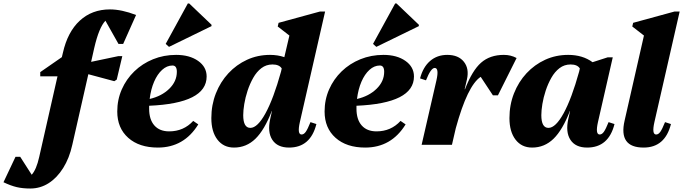

<svg xmlns="http://www.w3.org/2000/svg" viewBox="-210 -831 3921 1102"><path d="M-36 251Q-80 251 -114 243Q-148 235 -190 215L-121 69H-94L-28 172Q-1 142 15 70L120 -393H21V-417L145 -503L151 -528Q178 -648 248 -712.5Q318 -777 421 -777Q488 -777 571 -745L497 -579H470L395 -712Q358 -673 331 -556L313 -476L470 -509H492L460 -374L446 -365L297 -405L205 0Q188 77 152.5 133.5Q117 190 69 220.5Q21 251 -36 251Z M696 16Q589 16 526 -40Q463 -96 463 -191Q463 -259 489 -318Q515 -377 561 -421.5Q607 -466 668.5 -491Q730 -516 801 -516Q878 -516 927 -481.5Q976 -447 976 -392Q976 -238 646 -224Q646 -216 646 -207Q646 -145 676 -111Q706 -77 761 -77Q844 -77 899 -137L928 -117Q846 16 696 16ZM780 -455Q748 -455 720.5 -430Q693 -405 674.5 -362Q656 -319 649 -263Q718 -279 761.5 -321.5Q805 -364 805 -419Q805 -455 780 -455ZM760 -562 741 -579 868 -811H876L1004 -689V-681Z M1133 16Q1073 16 1038 -29.5Q1003 -75 1003 -153Q1003 -229 1029 -295Q1055 -361 1101 -410.5Q1147 -460 1208 -488Q1269 -516 1340 -516Q1384 -516 1422 -503L1451 -627L1384 -679L1389 -700L1627 -765H1656L1511 -130Q1495 -59 1521 -59Q1534 -59 1545 -74.5Q1556 -90 1572 -130L1606 -119Q1572 16 1449 16Q1382 16 1353 -28.5Q1324 -73 1341 -149L1351 -194H1350Q1308 -85 1256 -34.5Q1204 16 1133 16ZM1186 -170Q1186 -97 1227 -97Q1268 -97 1314 -181Q1360 -265 1403 -420L1407 -438Q1393 -461 1354 -461Q1318 -461 1290.5 -440Q1263 -419 1243.5 -384.5Q1224 -350 1211 -310.5Q1198 -271 1192 -234Q1186 -197 1186 -170Z M1886 16Q1779 16 1716 -40Q1653 -96 1653 -191Q1653 -259 1679 -318Q1705 -377 1751 -421.5Q1797 -466 1858.5 -491Q1920 -516 1991 -516Q2068 -516 2117 -481.5Q2166 -447 2166 -392Q2166 -238 1836 -224Q1836 -216 1836 -207Q1836 -145 1866 -111Q1896 -77 1951 -77Q2034 -77 2089 -137L2118 -117Q2036 16 1886 16ZM1970 -455Q1938 -455 1910.5 -430Q1883 -405 1864.5 -362Q1846 -319 1839 -263Q1908 -279 1951.5 -321.5Q1995 -364 1995 -419Q1995 -455 1970 -455ZM1950 -562 1931 -579 2058 -811H2066L2194 -689V-681Z M2210 0 2295 -370Q2311 -441 2285 -441Q2263 -441 2235 -370L2201 -381Q2218 -446 2258.5 -481Q2299 -516 2357 -516Q2421 -516 2452.5 -476.5Q2484 -437 2470 -375L2457 -319H2459Q2500 -426 2551 -471Q2602 -516 2682 -516Q2722 -516 2755 -498L2648 -284H2619L2549 -390Q2473 -340 2406 -95L2384 0Z M2844 16Q2784 16 2749 -29.5Q2714 -75 2714 -153Q2714 -229 2740 -295Q2766 -361 2812 -410.5Q2858 -460 2919 -488Q2980 -516 3051 -516Q3134 -516 3191 -474L3278 -502H3307L3222 -130Q3206 -59 3232 -59Q3245 -59 3256 -74.5Q3267 -90 3283 -130L3317 -119Q3283 16 3160 16Q3093 16 3064 -28.5Q3035 -73 3052 -149L3062 -194H3061Q3019 -85 2967 -34.5Q2915 16 2844 16ZM2897 -170Q2897 -97 2938 -97Q2979 -97 3025 -181Q3071 -265 3114 -420L3118 -438Q3104 -461 3065 -461Q3029 -461 3001.5 -440Q2974 -419 2954.5 -384.5Q2935 -350 2922 -310.5Q2909 -271 2903 -234Q2897 -197 2897 -170Z M3484 16Q3339 16 3375 -139L3486 -627L3419 -679L3424 -700L3662 -765H3691L3546 -130Q3530 -59 3556 -59Q3569 -59 3580 -74.5Q3591 -90 3607 -130L3641 -119Q3607 16 3484 16Z"/></svg>

Font: Platypi ExtraBold
Style: Italic
Weight: 800
Italic angle: -13°
Designer: David Sargent
Foundry: Bolt Cutter Type
Version: Version 1.200; ttfautohint (v1.8.4.7-5d5b)